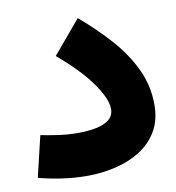

<svg xmlns="http://www.w3.org/2000/svg" viewBox="-67 -610 616 671"><g transform="rotate(-10 241.0 -274.5)"><path d="M463.9 -204.6Q463.9 -271 436.3 -330.3Q408.7 -389.6 360.8 -443.6Q313 -497.6 252.4 -548.8L153.8 -431.6Q231.4 -366.2 271.7 -309.3Q312 -252.4 312 -216.8Q312 -191.9 294.2 -178.2Q276.4 -164.6 247.6 -158.9Q218.8 -153.3 186.5 -153.3Q148.4 -153.3 111.8 -158.7Q75.2 -164.1 52.7 -168.9L18.1 -23.4Q55.7 -13.2 100.6 -6.6Q145.5 0 191.4 0Q242.2 0 290.8 -11.5Q339.4 -22.9 378.4 -47.4Q417.5 -71.8 440.7 -110.8Q463.9 -149.9 463.9 -204.6Z"/></g></svg>

Font: Estedad-VF-FD Black
Style: Regular
Weight: 900
Designer: Amin Abedi
Version: Version 4.000